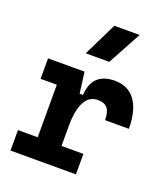

<svg xmlns="http://www.w3.org/2000/svg" viewBox="-144 -897 874 999"><g transform="rotate(20 293.0 -397.5)"><path d="M272 -222.7C272 -337.9 303.7 -402.8 368.2 -402.8C417.5 -402.8 439 -377.9 439 -316.9H570.8C570.8 -452.6 516.6 -527.3 418.5 -527.3C335 -527.3 291.5 -485.8 286.1 -400.9H267.6L252.4 -517.6H50.3V-404.3H140.1V-113.3H30.8V0H393.1V-113.3H272ZM225.6 -609.4H356L456.5 -794.9H316.4Z"/></g></svg>

Font: Cascadia Mono NF
Style: Bold
Weight: 700
Monospace: yes
Designer: Aaron Bell
Foundry: Saja Typeworks
Version: Version 2404.023